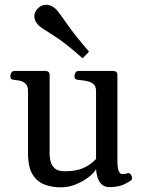

<svg xmlns="http://www.w3.org/2000/svg" viewBox="-20 -783 615 816"><path d="M238.8 13.2Q203.6 13.2 171.6 2.2Q139.6 -8.8 119.4 -40Q99.1 -71.3 99.1 -131.8V-396Q99.1 -417 89.6 -426.5Q80.1 -436 66.9 -439.2Q53.7 -442.4 41.5 -443.4Q31.2 -444.3 27.6 -447.5Q23.9 -450.7 23.9 -461.4Q23.9 -466.8 28.3 -474.1Q32.7 -481.4 40.5 -481.4H172.9Q190.9 -481.4 190.9 -463.9V-127.4Q190.9 -115.7 194.6 -98.6Q198.2 -81.5 211.7 -68.4Q225.1 -55.2 253.9 -55.2Q303.2 -55.2 333.7 -68.6Q364.3 -82 388.2 -107.4V-396Q388.2 -417 376.5 -426.3Q364.7 -435.5 347.7 -438.7Q330.6 -441.9 314 -443.4Q303.7 -444.3 300 -447.5Q296.4 -450.7 296.4 -461.4Q296.4 -466.8 300.8 -474.1Q305.2 -481.4 313 -481.4H460.9Q479 -481.4 479 -463.9V-102.5Q479 -66.9 485.1 -54.9Q491.2 -43 499 -43Q505.9 -43 511 -43.9Q516.1 -44.9 522 -46.9Q530.3 -49.3 535.9 -41.3Q541.5 -33.2 541.5 -25.9Q541.5 -20.5 538.6 -18.1Q533.7 -12.7 509 -0.2Q484.4 12.2 444.8 12.2Q428.7 12.2 417 4.4Q405.3 -3.4 397.9 -20.3Q390.6 -37.1 388.2 -64Q379.9 -48.3 356.7 -30.3Q333.5 -12.2 302.5 0.5Q271.5 13.2 238.8 13.2ZM331.1 -535.2Q256.3 -602.1 206.5 -632.8Q156.7 -663.6 145 -674.3Q137.2 -681.6 131.6 -691.9Q126 -702.1 126 -713.9Q126 -722.2 129.2 -730.5Q132.3 -738.8 140.1 -746.6Q155.8 -762.7 175.3 -762.7Q187.5 -762.7 198.2 -757.6Q209 -752.4 216.8 -745.1Q228 -734.4 263.2 -683.6Q298.3 -632.8 358.4 -563.5Z"/></svg>

Font: Gelasio
Style: Regular
Weight: 400
Designer: Eben Sorkin
Foundry: Eben Sorkin
Version: Version 1.008